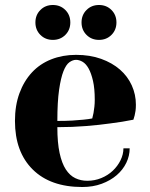

<svg xmlns="http://www.w3.org/2000/svg" viewBox="-20 -735 600 770"><path d="M40 0ZM210 -250Q244 -250 270 -251.5Q296 -253 314 -255Q335 -257 350 -260Q352 -270 355 -282Q357 -293 358.5 -306.5Q360 -320 360 -335Q360 -380 353 -410.5Q346 -441 335.5 -460Q325 -479 311.5 -487Q298 -495 285 -495Q272 -495 258.5 -485.5Q245 -476 234.5 -449.5Q224 -423 217 -375Q210 -327 210 -250ZM310 15Q182 15 111 -55.5Q40 -126 40 -250Q40 -312 58 -361Q76 -410 108 -444.5Q140 -479 185.5 -497Q231 -515 285 -515Q341 -515 385.5 -499Q430 -483 461 -456Q492 -429 508.5 -392.5Q525 -356 525 -315Q525 -301 523.5 -290.5Q522 -280 520 -272Q517 -262 515 -255Q471 -246 422 -240Q380 -234 325 -229.5Q270 -225 210 -225Q210 -163 219 -121.5Q228 -80 244 -55.5Q260 -31 282 -20.5Q304 -10 330 -10Q360 -10 386.5 -21Q413 -32 432.5 -50.5Q452 -69 463.5 -92.5Q475 -116 475 -140H500Q500 -110 486.5 -82Q473 -54 448 -32.5Q423 -11 388 2Q353 15 310 15ZM122 -645Q122 -675 142 -695Q162 -715 192 -715Q222 -715 242 -695Q262 -675 262 -645Q262 -615 242 -595Q222 -575 192 -575Q162 -575 142 -595Q122 -615 122 -645ZM307 -645Q307 -675 327 -695Q347 -715 377 -715Q407 -715 427 -695Q447 -675 447 -645Q447 -615 427 -595Q407 -575 377 -575Q347 -575 327 -595Q307 -615 307 -645Z"/></svg>

Font: Yeseva One
Style: Regular
Weight: 400
Designer: Jovanny Lemonad
Foundry: Jovanny Lemonad
Version: Version 2.001; ttfautohint (v0.91) -l 8 -r 50 -G 200 -x 0 -w